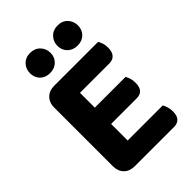

<svg xmlns="http://www.w3.org/2000/svg" viewBox="-239 -922 1025 1025"><g transform="rotate(-45 273.5 -409.5)"><path d="M155 2Q117 2 94.5 -20.5Q72 -43 72 -81V-523Q72 -561 94.5 -583.5Q117 -606 155 -606H486Q492 -596 497 -581Q502 -566 502 -547Q502 -514 487.5 -498Q473 -482 447 -482H225V-370H457Q463 -360 468 -345Q473 -330 473 -311Q473 -278 459 -262.5Q445 -247 419 -247H225V-122H490Q496 -112 501 -96Q506 -80 506 -61Q506 -28 491.5 -13Q477 2 452 2ZM265 -744Q265 -712 243.5 -690.5Q222 -669 187 -669Q152 -669 131 -690.5Q110 -712 110 -744Q110 -776 131 -798.5Q152 -821 187 -821Q222 -821 243.5 -798.5Q265 -776 265 -744ZM472 -744Q472 -712 451 -690.5Q430 -669 395 -669Q360 -669 338.5 -690.5Q317 -712 317 -744Q317 -776 338.5 -798.5Q360 -821 395 -821Q430 -821 451 -798.5Q472 -776 472 -744Z"/></g></svg>

Font: Baloo Thambi 2
Style: Bold
Weight: 700
Designer: Aadarsh Rajan and Ek Type
Foundry: Ek Type
Version: Version 1.640;hotconv 1.0.111;makeotfexe 2.5.65597; ttfautoh